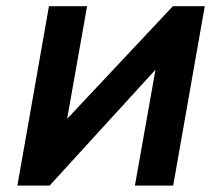

<svg xmlns="http://www.w3.org/2000/svg" viewBox="-20 -582 674 602"><path d="M523 0H403L467.5 -363.5L135.5 0H34.5L133.5 -562.5H253L190.5 -209.5L522 -562.5H622Z"/></svg>

Font: Russisch Sans
Style: Bold Italic
Weight: 700
Italic angle: -10°
Designer: Michael Sharanda (font) & Cristiano Sobral (main changes)
Foundry: Michael Sharanda
Version: Version 2.00;September 8, 2020;FontCreator 13.0.0.2681 64-bi